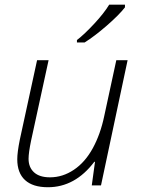

<svg xmlns="http://www.w3.org/2000/svg" viewBox="-20 -786 598 814"><path d="M186 -530.8 111.8 -189.9Q101.1 -138.2 101.1 -112.8Q101.1 -76.7 124.3 -55.4Q147.5 -34.2 191.9 -34.2Q245.6 -34.2 293.2 -66.2Q340.8 -98.1 373.3 -157.5Q405.8 -216.8 421.9 -293.9L473.1 -530.8H521L408.2 0H369.1L382.8 -100.1H379.9Q298.3 7.8 183.1 7.8Q119.1 7.8 86.2 -22.5Q53.2 -52.7 53.2 -110.8Q53.2 -140.1 64 -193.8L137.2 -530.8ZM306.2 -616.2Q338.4 -641.1 379.6 -685.5Q420.9 -730 442.9 -766.1H509.8V-754.9Q484.9 -722.7 432.9 -677.5Q380.9 -632.3 338.9 -606H306.2Z"/></svg>

Font: TypoPRO Open Sans
Style: Italic
Weight: 300
Italic angle: -12°
Foundry: Ascender Corporation
Version: Version 1.10